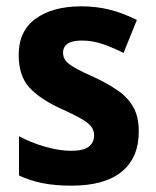

<svg xmlns="http://www.w3.org/2000/svg" viewBox="-20 -576 492 606"><path d="M418 -161Q418 -78 364 -34Q310 10 206 10Q156 10 116.5 2.5Q77 -5 40 -22V-146Q77 -126 122 -113Q167 -100 205 -100Q243 -100 260 -113Q277 -126 277 -149Q277 -162 270 -173.5Q263 -185 241 -198.5Q219 -212 172 -233Q105 -264 72 -300.5Q39 -337 39 -403Q39 -478 92.5 -517Q146 -556 237 -556Q284 -556 326 -545.5Q368 -535 412 -513L370 -409Q336 -426 304 -437Q272 -448 238 -448Q179 -448 179 -409Q179 -396 186.5 -385.5Q194 -375 215.5 -362.5Q237 -350 280 -331Q322 -311 353 -289.5Q384 -268 401 -237.5Q418 -207 418 -161Z"/></svg>

Font: Noto Sans Arabic SemCond
Style: Bold
Weight: 700
Width: 4
Designer: Monotype Design Team, Nadine Chahine, Nizar Qandah and Khaled Hosny
Foundry: Monotype Imaging Inc.
Version: Version 2.012; ttfautohint (v1.8.4.7-5d5b)